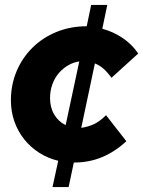

<svg xmlns="http://www.w3.org/2000/svg" viewBox="-20 -645 578 775"><path d="M192 110Q198 84 203.5 57Q209 30 215 4Q173 -6 138 -28.5Q103 -51 77.5 -83Q52 -115 38 -155Q24 -195 24 -240Q24 -303 47 -357.5Q70 -412 111 -452.5Q152 -493 208 -516Q264 -539 330 -539Q335 -561 339 -582Q343 -603 348 -625H413Q408 -601 403 -577Q398 -553 393 -529Q437 -517 474.5 -492Q512 -467 538 -429Q511 -404 484 -380Q457 -356 430 -331Q415 -352 399 -366.5Q383 -381 363 -389Q349 -323 335.5 -259Q322 -195 308 -129Q336 -133 359.5 -144Q383 -155 408 -180Q428 -154 449 -127.5Q470 -101 490 -75Q445 -33 392.5 -11Q340 11 280 11H279H278L257 110ZM182 -249Q182 -211 199 -182.5Q216 -154 245 -140Q259 -205 272.5 -268.5Q286 -332 300 -397Q277 -394 255.5 -381.5Q234 -369 217.5 -350Q201 -331 191.5 -305Q182 -279 182 -249Z"/></svg>

Font: Rosa Sans Black
Style: Italic
Weight: 900
Italic angle: -12°
Designer: Pentagram / MCKL
Foundry: Pentagram / MCKL
Version: Version 1.005;September 16, 2019;FontCreator 11.5.0.2425 64-